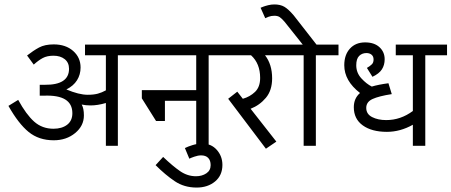

<svg xmlns="http://www.w3.org/2000/svg" viewBox="-20 -657 2034 865"><path d="M511 -408V0H457V-193Q420 -182 388 -182Q367 -182 348 -186Q358 -169 358 -137Q358 -90 318.5 -57.5Q279 -25 222 -25Q155 -25 109 -62.5Q63 -100 18 -180L62 -207Q98 -141 134 -109Q170 -77 221 -77Q259 -77 282.5 -95Q306 -113 306 -147Q306 -231 178 -226H159V-275H182Q291 -274 291 -347Q291 -375 271.5 -390.5Q252 -406 221 -406Q192 -406 172.5 -395.5Q153 -385 132 -366L102 -407Q130 -429 156 -443Q182 -457 222 -457Q276 -457 309.5 -427.5Q343 -398 343 -353Q343 -321 327 -295.5Q311 -270 279 -254Q336 -230 375 -230Q402 -230 420.5 -235Q439 -240 457 -250V-408H363V-456H609V-408Z M920 -408V0H864V-203H723V-112H683L619 -214V-251H864V-408H561V-456H1018V-408Z M892 -10Q932 -10 957 18.5Q982 47 982 86Q982 133 949 160.5Q916 188 866 188Q810 188 767.5 159.5Q725 131 681 87L715 50Q759 92 792 114.5Q825 137 863 137Q890 137 909.5 124Q929 111 929 87Q929 66 918 54.5Q907 43 886 43Q872 43 855 49Q838 55 833 58L813 10Q827 3 848 -3.5Q869 -10 892 -10Z M1174 -408Q1206 -367 1206 -304Q1206 -250 1178 -216.5Q1150 -183 1109 -167L1225 -19L1178 13L1008 -212L1049 -244L1074 -212Q1106 -221 1129 -243Q1152 -265 1152 -306Q1152 -371 1111 -408H970V-456H1292V-408Z M1403 -408V0H1348V-408H1244V-456H1344L1262 -559Q1249 -574 1240 -580Q1231 -586 1216 -586Q1202 -586 1190 -581.5Q1178 -577 1175 -575L1154 -622Q1156 -623 1165 -626.5Q1174 -630 1188 -633.5Q1202 -637 1216 -637Q1243 -637 1261 -626.5Q1279 -616 1303 -588L1406 -456H1505V-408Z M1896 -408V0H1840V-95Q1783 -63 1723 -63Q1655 -63 1614.5 -92Q1574 -121 1574 -174Q1574 -214 1602 -238Q1531 -293 1531 -363Q1531 -410 1556.5 -438Q1582 -466 1625 -466Q1666 -466 1689.5 -444.5Q1713 -423 1713 -390Q1713 -364 1700.5 -344.5Q1688 -325 1658 -311L1633 -351Q1648 -360 1655.5 -367.5Q1663 -375 1663 -389Q1663 -403 1654 -410.5Q1645 -418 1631 -418Q1611 -418 1598 -405Q1585 -392 1585 -363Q1585 -329 1608 -304Q1631 -279 1655 -267Q1685 -276 1730 -282L1745 -233Q1687 -224 1658.5 -211Q1630 -198 1630 -171Q1630 -143 1656.5 -129.5Q1683 -116 1720 -116Q1785 -116 1840 -157V-408H1763V-456H1994V-408Z"/></svg>

Font: Cambay Devanagari
Style: Regular
Weight: 400
Designer: Pooja Saxena
Foundry: Pooja Saxena
Version: Version 1.180;PS 001.180;hotconv 1.0.70;makeotf.lib2.5.58329